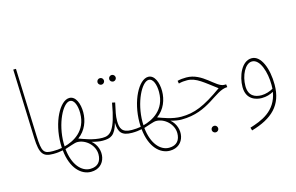

<svg xmlns="http://www.w3.org/2000/svg" viewBox="-111 -993 2315 1503"><g transform="rotate(-15 1046.5 -242.0)"><path d="M214 5C229 5 234 1 234 -6C234 -11 232 -17 218 -17C143 -17 129 -33 124 -165L104 -714H82L102 -154C107 -23 133 5 214 5Z M214 5C247 5 267 2 293 -3C308 147 386 217 464 217C593 217 614 63 528 -9C565 1 591 5 615 5C628 5 635 2 635 -6C635 -15 628 -17 619 -17C545 -17 473 -47 434 -61C498 -107 525 -181 525 -251C525 -318 500 -386 448 -386C371 -386 290 -232 290 -57C290 -45 290 -34 291 -23C269 -19 246 -17 218 -17ZM314 -55C314 -214 389 -362 446 -362C483 -362 500 -306 500 -250C500 -102 388 -48 315 -29C314 -37 314 -46 314 -55ZM464 193C393 193 329 122 316 -7C354 -18 397 -36 418 -36C487 -36 555 26 555 99C555 153 528 193 464 193Z M815 -421C829 -421 841 -433 841 -447C841 -462 829 -474 815 -474C800 -474 788 -462 788 -447C788 -433 800 -421 815 -421ZM720 -421C734 -421 746 -433 746 -447C746 -462 734 -474 720 -474C705 -474 693 -462 693 -447C693 -433 705 -421 720 -421ZM615 5C679 5 716 -9 743 -106C745 -28 770 5 853 5C868 5 873 1 873 -6C873 -11 871 -17 857 -17C779 -17 763 -54 763 -115C763 -159 771 -187 786 -259L762 -264C724 -43 681 -17 619 -17Z M853 5C886 5 906 2 932 -3C947 147 1025 217 1103 217C1232 217 1253 63 1167 -9C1204 1 1230 5 1254 5C1267 5 1274 2 1274 -6C1274 -15 1267 -17 1258 -17C1184 -17 1112 -47 1073 -61C1137 -107 1164 -181 1164 -251C1164 -318 1139 -386 1087 -386C1010 -386 929 -232 929 -57C929 -45 929 -34 930 -23C908 -19 885 -17 857 -17ZM953 -55C953 -214 1028 -362 1085 -362C1122 -362 1139 -306 1139 -250C1139 -102 1027 -48 954 -29C953 -37 953 -46 953 -55ZM1103 193C1032 193 968 122 955 -7C993 -18 1036 -36 1057 -36C1126 -36 1194 26 1194 99C1194 153 1167 193 1103 193Z M1254 5C1479 5 1562 -147 1665 -148L1662 -171H1647C1580 -171 1506 -304 1374 -304C1350 -304 1325 -302 1302 -296L1306 -273C1333 -280 1351 -281 1374 -281C1447 -281 1502 -227 1597 -157C1447 -50 1364 -17 1258 -17ZM1487 171C1501 171 1513 159 1513 145C1513 130 1501 118 1487 118C1472 118 1460 130 1460 145C1460 159 1472 171 1487 171Z M1765 230C1934 181 2028 96 2028 -71C2028 -201 1983 -317 1907 -317C1825 -317 1780 -204 1780 -117C1780 -15 1859 5 1904 5C1943 5 1973 -5 2000 -20C1975 133 1850 177 1758 206ZM1804 -119C1804 -203 1847 -292 1903 -292C1969 -292 2004 -176 2004 -75C2004 -64 2004 -54 2003 -44C1979 -30 1943 -17 1908 -17C1856 -17 1804 -38 1804 -119Z"/></g></svg>

Font: Noto Sans Arabic UI XCn Th
Style: Regular
Weight: 100
Width: 2
Designer: Monotype Design Team, Nadine Chahine and Nizar Qandah
Foundry: Monotype Imaging Inc.
Version: Version 2.010